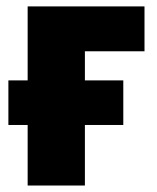

<svg xmlns="http://www.w3.org/2000/svg" viewBox="-20 -573 486 593"><path d="M426.3 -553.2V-414.6H242.2V-324.7H360.8V-187H242.2V0H65.4V-187H5.9V-324.7H65.4V-553.2Z"/></svg>

Font: Open Sans SemiCondensed ExtraBold
Style: Regular
Weight: 800
Width: 4
Designer: Monotype Design Team
Foundry: Monotype Imaging Inc.
Version: Version 3.000